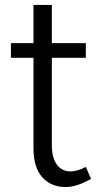

<svg xmlns="http://www.w3.org/2000/svg" viewBox="-20 -743 400 774"><path d="M244 11Q186 11 150.5 -28.5Q115 -68 115 -145V-723H189V-159Q189 -106 209.5 -79Q230 -52 264 -52Q278 -52 293 -56.5Q308 -61 326 -70L347 -22Q319 -6 293.5 2.5Q268 11 244 11ZM24 -510V-569H326V-510Z"/></svg>

Font: Yaldevi ExtraLight
Style: Regular
Weight: 400
Version: Version 1.100